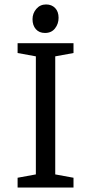

<svg xmlns="http://www.w3.org/2000/svg" viewBox="-20 -842 409 862"><path d="M59 -44 141 -59V-589L59 -604V-648H310V-604L228 -589V-59L310 -44V0H59ZM182 -694Q156 -694 141 -711Q126 -728 126 -756Q126 -782 143 -802Q160 -822 187 -822Q212 -822 227.5 -806Q243 -790 243 -762Q243 -735 227 -714.5Q211 -694 182 -694Z"/></svg>

Font: Faustina VF Beta
Style: Regular
Weight: 400
Designer: Alfonso Garcia
Foundry: Omnibus-Type
Version: Version 1.006